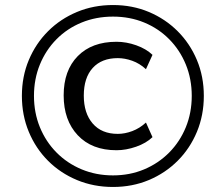

<svg xmlns="http://www.w3.org/2000/svg" viewBox="-20 -734 855 763"><path d="M429 9Q352 9 286 -18.5Q220 -46 171 -95Q122 -144 94.5 -210Q67 -276 67 -353Q67 -430 94.5 -495.5Q122 -561 171 -610Q220 -659 286 -686.5Q352 -714 429 -714Q506 -714 571.5 -686.5Q637 -659 686 -610Q735 -561 762.5 -495.5Q790 -430 790 -353Q790 -276 762.5 -210Q735 -144 686 -95Q637 -46 571.5 -18.5Q506 9 429 9ZM429 -37Q496 -37 553 -61Q610 -85 652.5 -128Q695 -171 718.5 -228.5Q742 -286 742 -353Q742 -420 718.5 -477.5Q695 -535 652.5 -578Q610 -621 553 -644.5Q496 -668 429 -668Q362 -668 304.5 -644.5Q247 -621 204.5 -578Q162 -535 138.5 -477.5Q115 -420 115 -353Q115 -286 138.5 -228.5Q162 -171 204.5 -128Q247 -85 304.5 -61Q362 -37 429 -37ZM443 -137Q345 -137 289 -196.5Q233 -256 233 -355Q233 -454 289 -511Q345 -568 443 -568Q482 -568 521.5 -554Q561 -540 586 -516L560 -459Q535 -482 505.5 -492.5Q476 -503 448 -503Q384 -503 348.5 -464Q313 -425 313 -354Q313 -284 348.5 -243Q384 -202 448 -202Q476 -202 505.5 -213Q535 -224 560 -247L586 -189Q561 -165 521 -151Q481 -137 443 -137Z"/></svg>

Font: Mulish Medium
Style: Italic
Weight: 500
Italic angle: -9°
Designer: Vernon Adams
Foundry: Vernon Adams
Version: Version 3.603; ttfautohint (v1.8.3)